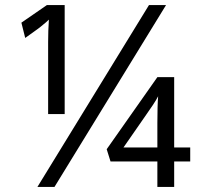

<svg xmlns="http://www.w3.org/2000/svg" viewBox="-20 -734 820 754"><path d="M565 -714 127 0H194L632 -714ZM169 -569V-286H234V-714H164L64 -645L79 -585C123 -616 139 -628 148 -636C157 -643 165 -650 172 -657C170 -628 169 -599 169 -569ZM598 -100V0H664V-100H727V-155H664V-431H598L399 -148L414 -100ZM598 -155H465L549 -276C573 -311 590 -334 601 -356C599 -332 598 -295 598 -251Z"/></svg>

Font: Frost Regular
Style: Regular
Weight: 400
Designer: Lee Frost
Foundry: Lee Frost for Ice Communication Norge AS
Version: Version 2.011;hotconv 1.0.107;makeotfexe 2.5.65593